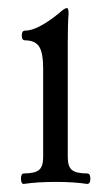

<svg xmlns="http://www.w3.org/2000/svg" viewBox="-20 -451 260 476"><path d="M39 5Q32 5 32 -8Q32 -21 39 -21Q66 -21 76.5 -29.5Q87 -38 87 -61V-281Q87 -320 77 -335.5Q67 -351 42 -351Q34 -351 34 -363Q34 -375 42 -375Q73 -375 126 -418Q140 -431 146 -431Q150 -431 150 -417Q148 -394 148 -345V-61Q148 -38 158.5 -29.5Q169 -21 196 -21Q204 -21 204 -8Q204 5 196 5Q164 0 118 0Q72 0 39 5Z"/></svg>

Font: Junicode Cond Light
Style: Regular
Weight: 300
Width: 3
Designer: Peter S. Baker
Version: Version 2.201